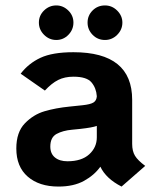

<svg xmlns="http://www.w3.org/2000/svg" viewBox="-20 -674 571 706"><path d="M514 -64 427 12Q370 -17 349 -61Q327 -30 289 -9Q251 12 195 12Q124 12 82 -24.5Q40 -61 40 -128Q40 -188 71.5 -220.5Q103 -253 144 -265Q185 -277 235 -282L283 -287Q312 -290 323.5 -297Q335 -304 336 -320Q334 -350 316.5 -371Q299 -392 250 -392Q218 -392 194 -380Q170 -368 145 -341L56 -403Q85 -441 129 -461.5Q173 -482 250 -482Q466 -482 466 -307V-145Q466 -118 476.5 -101Q487 -84 514 -64ZM336 -169V-211Q320 -205 275 -200L245 -197Q211 -194 188 -181.5Q165 -169 165 -135Q165 -109 182 -95Q199 -81 228 -81Q280 -81 308 -106.5Q336 -132 336 -169ZM123 -591Q123 -617 142 -635.5Q161 -654 187 -654Q212 -654 231 -635.5Q250 -617 250 -591Q250 -565 231.5 -546Q213 -527 187 -527Q161 -527 142 -546Q123 -565 123 -591ZM302 -591Q302 -617 320.5 -635.5Q339 -654 366 -654Q392 -654 411 -635Q430 -616 430 -591Q430 -565 411 -546Q392 -527 366 -527Q339 -527 320.5 -546Q302 -565 302 -591Z"/></svg>

Font: KoHo
Style: Bold
Weight: 700
Designer: Cadson Demak & Katatrad Team
Foundry: Cadson Demak Co.,Ltd.
Version: Version 1.000; ttfautohint (v1.6)